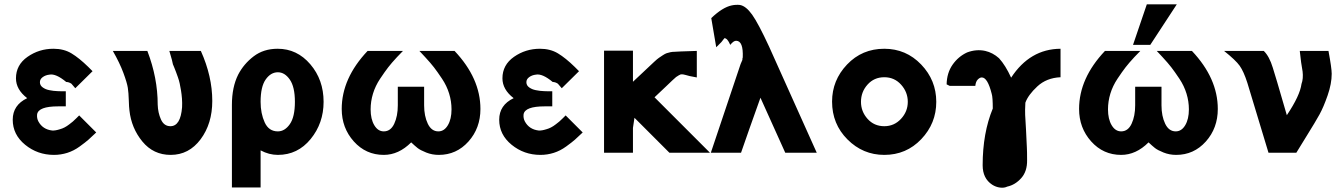

<svg xmlns="http://www.w3.org/2000/svg" viewBox="-20 -708 6227 890"><path d="M39 -153Q39 -221 106 -253Q54 -293 54 -345Q54 -407 107.5 -444.5Q161 -482 228 -482Q276 -482 311.5 -460.5Q347 -439 389 -398L409 -378L329 -299L311 -320Q299 -328 287 -328Q239 -368 209 -362Q191 -360 178 -350.5Q165 -341 165 -327Q165 -319 168.5 -313Q172 -307 178.5 -302.5Q185 -298 192 -295Q199 -292 209 -290Q219 -288 227.5 -287Q236 -286 246.5 -285.5Q257 -285 262.5 -285Q268 -285 276 -285Q284 -285 285 -285V-215H250Q158 -215 152 -178Q150 -160 158 -145Q178 -108 222 -103Q236 -102 258 -109Q269 -112 279.5 -117.5Q290 -123 301 -131.5Q312 -140 317.5 -144.5Q323 -149 334.5 -160.5Q346 -172 347 -173L426 -94Q403 -72 390 -60.5Q377 -49 349.5 -29Q322 -9 292 0.5Q262 10 230 10Q154 10 96.5 -37Q39 -84 39 -153Z M503 -472H663Q711 -347 711 -223Q712 -186 726 -154.5Q740 -123 770 -123Q817 -123 824 -211Q825 -231 823.5 -251Q822 -271 819 -289Q816 -307 813 -321Q810 -335 804.5 -350.5Q799 -366 796 -374Q793 -382 788 -394.5Q783 -407 782 -409V-408Q780 -422 765 -472H911Q964 -354 964 -240Q964 -135 910 -62.5Q856 10 771 10Q691 10 640 -52Q589 -114 580 -196Q578 -210 577 -244Q576 -278 572.5 -301Q569 -324 552 -370Q535 -416 503 -472Z M1055 161V-222Q1055 -304 1084 -362Q1110 -412 1156 -447Q1202 -482 1267 -482Q1357 -482 1418.5 -410Q1480 -338 1480 -236Q1480 -137 1420 -63.5Q1360 10 1268 10Q1227 10 1188 -11V161ZM1188 -236Q1188 -182 1207 -140.5Q1226 -99 1268 -99Q1300 -99 1323.5 -132.5Q1347 -166 1347 -236Q1347 -305 1323.5 -339Q1300 -373 1268 -373Q1235 -373 1211.5 -339.5Q1188 -306 1188 -236Z M1564 -203Q1564 -345 1684 -472H1848L1820 -443Q1795 -416 1779.5 -396Q1764 -376 1742 -343Q1720 -310 1709 -274Q1698 -238 1698 -201Q1698 -156 1715 -127.5Q1732 -99 1759 -99Q1791 -99 1807.5 -134.5Q1824 -170 1824 -220V-306H1946V-220Q1946 -170 1963 -134.5Q1980 -99 2012 -99Q2039 -99 2056 -127.5Q2073 -156 2073 -201Q2073 -238 2062 -274Q2051 -310 2029 -343Q2007 -376 1991.5 -396Q1976 -416 1951 -443L1924 -472H2087Q2207 -345 2207 -203Q2207 -114 2151.5 -52Q2096 10 2014 10Q1983 10 1955.5 -1Q1928 -12 1915.5 -22Q1903 -32 1886 -48Q1828 10 1759 10Q1676 10 1620 -52.5Q1564 -115 1564 -203Z M2294 -153Q2294 -221 2361 -253Q2309 -293 2309 -345Q2309 -407 2362.5 -444.5Q2416 -482 2483 -482Q2531 -482 2566.5 -460.5Q2602 -439 2644 -398L2664 -378L2584 -299L2566 -320Q2554 -328 2542 -328Q2494 -368 2464 -362Q2446 -360 2433 -350.5Q2420 -341 2420 -327Q2420 -319 2423.5 -313Q2427 -307 2433.5 -302.5Q2440 -298 2447 -295Q2454 -292 2464 -290Q2474 -288 2482.5 -287Q2491 -286 2501.5 -285.5Q2512 -285 2517.5 -285Q2523 -285 2531 -285Q2539 -285 2540 -285V-215H2505Q2413 -215 2407 -178Q2405 -160 2413 -145Q2433 -108 2477 -103Q2491 -102 2513 -109Q2524 -112 2534.5 -117.5Q2545 -123 2556 -131.5Q2567 -140 2572.5 -144.5Q2578 -149 2589.5 -160.5Q2601 -172 2602 -173L2681 -94Q2658 -72 2645 -60.5Q2632 -49 2604.5 -29Q2577 -9 2547 0.5Q2517 10 2485 10Q2409 10 2351.5 -37Q2294 -84 2294 -153Z M2780 0V-473H2914V-329Q2931 -345 2954 -366.5Q2977 -388 2987.5 -398Q2998 -408 3012.5 -421.5Q3027 -435 3034.5 -440Q3042 -445 3052.5 -452Q3063 -459 3070.5 -461.5Q3078 -464 3087.5 -466Q3097 -468 3108 -468Q3112 -469 3210 -472V-349Q3191 -352 3176.5 -355.5Q3162 -359 3158 -360.5Q3154 -362 3147 -363Q3140 -364 3135 -363Q3129 -361 3114 -351Q3101 -340 3069 -309Q3037 -278 3014 -257L3271 0H3083L2921 -162L2914 -115V0Z M3275 0 3413 -411 3422 -432H3421Q3421 -434 3421.5 -436.5Q3422 -439 3422.5 -440Q3423 -441 3423 -442Q3426 -518 3393 -519Q3381 -520 3365 -500Q3352 -531 3338 -531Q3333 -524 3324 -513L3325 -514L3300 -489L3277 -624Q3329 -674 3372 -683Q3391 -687 3410 -685Q3438 -680 3466.5 -640Q3495 -600 3545 -492L3766 0H3620L3505 -255Q3446 -90 3415 0Z M3837 -237Q3837 -336 3906.5 -409Q3976 -482 4079 -482Q4180 -482 4250 -409Q4320 -336 4320 -236Q4320 -136 4250.5 -63Q4181 10 4079 10Q3980 10 3908.5 -61.5Q3837 -133 3837 -237ZM3971 -236Q3971 -191 4001.5 -157Q4032 -123 4079 -123Q4125 -123 4156.5 -157Q4188 -191 4188 -236Q4188 -281 4157 -315.5Q4126 -350 4079 -350Q4032 -350 4001.5 -316Q3971 -282 3971 -236Z M4368 -317Q4369 -370 4395.5 -408Q4422 -446 4463 -465Q4506 -481 4547 -472Q4582 -464 4611 -438Q4641 -405 4667 -348Q4754 -481 4896 -482V-350Q4831 -347 4788.5 -307.5Q4746 -268 4733 -232Q4731 -194 4732 -175.5Q4733 -157 4736 -107Q4739 -57 4740 -23Q4741 -7 4741 34Q4742 86 4714 117.5Q4686 149 4649 157Q4635 164 4615.5 161.5Q4596 159 4579 148Q4535 119 4535 58Q4535 -91 4582 -205V-202Q4582 -258 4577 -273Q4558 -349 4531 -349Q4522 -349 4512.5 -339.5Q4503 -330 4501 -310H4382Z M5232 -500 5296 -688H5435L5312 -500ZM4982 -203Q4982 -345 5102 -472H5266L5238 -443Q5213 -416 5197.5 -396Q5182 -376 5160 -343Q5138 -310 5127 -274Q5116 -238 5116 -201Q5116 -156 5133 -127.5Q5150 -99 5177 -99Q5209 -99 5225.5 -134.5Q5242 -170 5242 -220V-306H5364V-220Q5364 -170 5381 -134.5Q5398 -99 5430 -99Q5457 -99 5474 -127.5Q5491 -156 5491 -201Q5491 -238 5480 -274Q5469 -310 5447 -343Q5425 -376 5409.5 -396Q5394 -416 5369 -443L5342 -472H5505Q5625 -345 5625 -203Q5625 -114 5569.5 -52Q5514 10 5432 10Q5401 10 5373.5 -1Q5346 -12 5333.5 -22Q5321 -32 5304 -48Q5246 10 5177 10Q5094 10 5038 -52.5Q4982 -115 4982 -203Z M5654 -472H5838Q5864 -447 5880 -394Q5888 -371 5945 -174Q6006 -265 6013 -319Q6022 -343 6018 -378V-377Q6011 -414 6005 -472H6138Q6153 -392 6153 -366Q6153 -320 6134 -265.5Q6115 -211 6096.5 -177.5Q6078 -144 6038.5 -80.5Q5999 -17 5989 0H5860L5762 -324Q5745 -377 5726.5 -403Q5708 -429 5654 -472Z"/></svg>

Font: Coval
Style: ExtraBold
Weight: 800
Foundry: Context Ltd
Version: Version 001.000